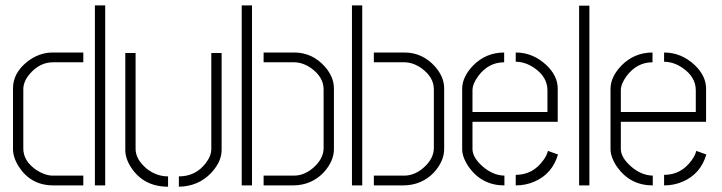

<svg xmlns="http://www.w3.org/2000/svg" viewBox="-20 -703 2737 728"><path d="M29.3 -137.7V-368.2Q29.3 -425.8 83 -468.8Q127.9 -503.9 179.7 -503.9H295.9V-466.8H180.7Q131.8 -466.8 94.7 -424.8Q68.4 -395.5 68.4 -364.3V-139.6Q68.4 -91.8 119.1 -57.6Q151.4 -37.1 180.7 -37.1H295.9V0H182.6Q97.7 0 51.8 -70.3Q29.3 -105.5 29.3 -137.7ZM339.8 0V-682.6H378.9V0Z M455.1 -133.8V-502H494.1V-138.7Q494.1 -98.6 536.1 -63.5Q573.2 -34.2 617.2 -34.2V4.9Q525.4 4.9 477.5 -67.4Q455.1 -101.6 455.1 -133.8ZM658.2 4.9V-34.2Q721.7 -34.2 759.8 -84Q781.2 -111.3 781.2 -138.7V-502H820.3V-133.8Q820.3 -89.8 780.3 -46.9Q731.4 3.9 658.2 4.9Z M896.5 0V-682.6H935.5V0ZM979.5 0V-37.1H1094.7Q1138.7 -37.1 1176.8 -75.2Q1206.1 -105.5 1207 -139.6V-364.3Q1207 -410.2 1160.2 -444.3Q1127.9 -466.8 1094.7 -466.8H979.5V-503.9H1095.7Q1164.1 -503.9 1211.9 -450.2Q1246.1 -411.1 1246.1 -368.2V-137.7Q1246.1 -91.8 1207 -48.8Q1161.1 -1 1092.8 0Z M1314.5 0V-682.6H1353.5V0ZM1397.5 0V-37.1H1512.7Q1556.6 -37.1 1594.7 -75.2Q1624 -105.5 1625 -139.6V-364.3Q1625 -410.2 1578.1 -444.3Q1545.9 -466.8 1512.7 -466.8H1397.5V-503.9H1513.7Q1582 -503.9 1629.9 -450.2Q1664.1 -411.1 1664.1 -368.2V-137.7Q1664.1 -91.8 1625 -48.8Q1579.1 -1 1510.7 0Z M1732.4 -137.7V-368.2Q1733.4 -412.1 1773.4 -454.1Q1822.3 -503.9 1891.6 -503.9V-466.8Q1832 -466.8 1793 -414.1Q1771.5 -384.8 1771.5 -360.4V-278.3H2055.7V-360.4Q2055.7 -411.1 2005.9 -445.3Q1971.7 -468.8 1935.5 -468.8V-503.9Q2001 -503.9 2051.8 -456.1Q2093.8 -416 2094.7 -369.1V-241.2H1771.5V-137.7Q1771.5 -106.4 1809.6 -72.3Q1848.6 -38.1 1892.6 -37.1V0Q1807.6 0 1757.8 -69.3Q1732.4 -106.4 1732.4 -137.7ZM1935.5 0V-40Q2001 -40 2041 -96.7Q2053.7 -114.3 2057.6 -130.9L2095.7 -117.2Q2074.2 -43.9 2006.8 -14.6Q1973.6 0 1935.5 0Z M2175.8 0V-681.6H2214.8V0Z M2294.9 -137.7V-368.2Q2295.9 -412.1 2335.9 -454.1Q2384.8 -503.9 2454.1 -503.9V-466.8Q2394.5 -466.8 2355.5 -414.1Q2334 -384.8 2334 -360.4V-278.3H2618.2V-360.4Q2618.2 -411.1 2568.4 -445.3Q2534.2 -468.8 2498 -468.8V-503.9Q2563.5 -503.9 2614.3 -456.1Q2656.2 -416 2657.2 -369.1V-241.2H2334V-137.7Q2334 -106.4 2372.1 -72.3Q2411.1 -38.1 2455.1 -37.1V0Q2370.1 0 2320.3 -69.3Q2294.9 -106.4 2294.9 -137.7ZM2498 0V-40Q2563.5 -40 2603.5 -96.7Q2616.2 -114.3 2620.1 -130.9L2658.2 -117.2Q2636.7 -43.9 2569.3 -14.6Q2536.1 0 2498 0Z"/></svg>

Font: Post No Bills Jaffna Light
Style: Regular
Weight: 300
Designer: Kosala Senevirathne, Siva Puranthara, Lasantha Premarathna, Tharique Azeez
Foundry: Mooniak
Version: Version 1.220 ; ttfautohint (v1.6)